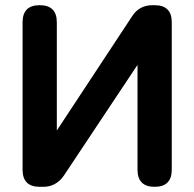

<svg xmlns="http://www.w3.org/2000/svg" viewBox="-20 -720 748 740"><path d="M133 0Q67 0 67 -66V-634Q67 -700 133 -700Q199 -700 199 -634V-217L489 -657Q516 -700 568 -700H576Q642 -700 642 -634V-66Q642 0 576 0Q510 0 510 -66V-470L226 -43Q196 0 147 0Z"/></svg>

Font: Zen Maru Gothic Black
Style: Regular
Weight: 900
Designer: Yoshimichi Ohira
Foundry: Positype
Version: Version 1.001